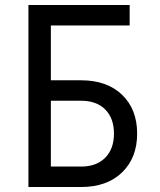

<svg xmlns="http://www.w3.org/2000/svg" viewBox="-20 -750 640 770"><path d="M94 0V-730H500V-648H184V-428H305Q409 -428 469.5 -370Q530 -312 530 -214Q530 -117 469.5 -58.5Q409 0 305 0ZM184 -82H305Q367 -82 402 -117.5Q437 -153 437 -214Q437 -276 402 -311Q367 -346 305 -346H184Z"/></svg>

Font: NKDuy Mono
Style: Regular
Weight: 400
Monospace: yes
Designer: NKDuy
Foundry: NKDuy
Version: Version 2.251; ttfautohint (v1.8.4.7-5d5b)